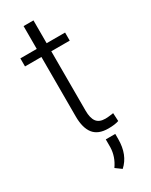

<svg xmlns="http://www.w3.org/2000/svg" viewBox="-228 -712 778 986"><g transform="rotate(-30 160.5 -219.0)"><path d="M167 -663.6V-528.3H276.4V-480.5H167V-128.4Q167 -84.5 182.9 -63Q198.7 -41.5 235.8 -41.5Q250.5 -41.5 283.2 -46.4L285.6 1.5Q262.7 9.8 223.1 9.8Q163.1 9.8 135.7 -25.1Q108.4 -60.1 108.4 -127.9V-480.5H11.2V-528.3H108.4V-663.6ZM182.6 226.1 147.9 200.7Q181.6 152.8 183.1 98.1V51.3H239.3V82Q239.3 175.3 182.6 226.1Z"/></g></svg>

Font: SteelSelectRoboto
Style: Regular
Weight: 300
Designer: Google
Version: Version 2.137; 2017